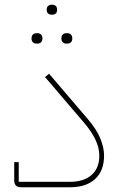

<svg xmlns="http://www.w3.org/2000/svg" viewBox="-20 -790 504 810"><path d="M69 0Q40 0 40 -29V-106H59V-23H275Q334 -23 366.5 -52Q399 -81 399 -133Q399 -165 383.5 -199Q368 -233 334 -273L170 -465L187 -479L351 -287Q387 -245 403 -206.5Q419 -168 419 -133Q419 -70 381.5 -35Q344 0 275 0ZM260 -606Q251 -606 245 -611.5Q239 -617 239 -628Q239 -639 245 -644.5Q251 -650 260 -650H264Q273 -650 279 -644.5Q285 -639 285 -628Q285 -617 279 -611.5Q273 -606 264 -606ZM134 -606Q125 -606 119 -611.5Q113 -617 113 -628Q113 -639 119 -644.5Q125 -650 134 -650H138Q147 -650 153 -644.5Q159 -639 159 -628Q159 -617 153 -611.5Q147 -606 138 -606ZM197 -728Q189 -728 183 -733Q177 -738 177 -749Q177 -760 183 -765Q189 -770 197 -770H201Q209 -770 215 -765Q221 -760 221 -749Q221 -738 215 -733Q209 -728 201 -728Z"/></svg>

Font: IBM Plex Sans Arabic Thin
Style: Regular
Weight: 100
Designer: Mike Abbink, Paul van der Laan, Pieter van Rosmalen, Wael Morcos, Khajak Apelian
Foundry: Bold Monday
Version: Version 1.101